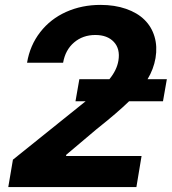

<svg xmlns="http://www.w3.org/2000/svg" viewBox="-20 -757 695 777"><path d="M13.5 0 32.3 -110.8 326.7 -347.3H285.5L301.1 -436.4H422.6Q452.8 -473 459.2 -511.7Q467 -559.3 440.7 -587.4Q414.4 -615.4 365.8 -615.4Q315.3 -615.4 279.8 -585.2Q244.3 -555 235.4 -503.2H89.5Q101.2 -573.5 142.8 -627Q184.3 -680.4 247.7 -708.8Q311.1 -737.2 386.7 -737.2Q444.2 -737.2 490.1 -721.2Q535.9 -705.3 564.6 -677Q593.4 -648.8 605.3 -608.8Q617.2 -568.9 609.4 -522Q601.6 -476.9 577.1 -436.4H655.2L639.6 -347.3H502.5Q456 -301.8 371.4 -234.7L248.2 -130.7L247.2 -125.7H552.9L532 0Z"/></svg>

Font: Karasuma Gothic
Style: Bold Italic
Weight: 700
Italic angle: 9.39998°
Designer: Rasmus Andersson / Ryoko Nishizuka
Foundry: Genbu
Version: Version 1.00